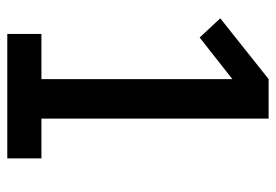

<svg xmlns="http://www.w3.org/2000/svg" viewBox="-138 -638 775 540"><g transform="rotate(90 250.0 -367.5)"><path d="M75 0V-96H202V-633L85 -541L31 -599L202 -735H313V-96H425V0Z"/></g></svg>

Font: Iosevka Slab
Style: Bold
Weight: 700
Monospace: yes
Designer: Belleve Invis
Foundry: Belleve Invis
Version: Version 11.1.1; ttfautohint (v1.8.3)